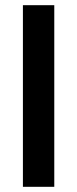

<svg xmlns="http://www.w3.org/2000/svg" viewBox="-20 -720 297 740"><path d="M68.3 0V-700H189.2V0Z"/></svg>

Font: Funnel Sans Light SemiBold
Style: Regular
Weight: 600
Version: Version 1.000